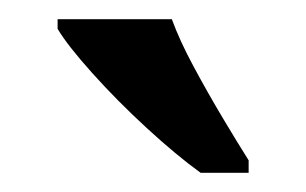

<svg xmlns="http://www.w3.org/2000/svg" viewBox="-20 -786 319 200"><path d="M189 -606Q164 -624 133 -652.5Q102 -681 76 -710Q50 -739 40 -756V-766H159Q167 -744 181.5 -717Q196 -690 211.5 -664Q227 -638 239 -619V-606Z"/></svg>

Font: Noto Serif Devanagari ExtraCondensed SemiBold
Style: Regular
Weight: 600
Width: 2
Designer: Universal Thirst, Indian Type Foundry and the Monotype Design Team
Foundry: Monotype Imaging Inc.
Version: Version 2.004; ttfautohint (v1.8.4.7-5d5b)